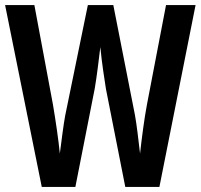

<svg xmlns="http://www.w3.org/2000/svg" viewBox="-26 -734 788 754"><path d="M742 -714 600 0H466L390 -385Q386 -410 379.5 -454.5Q373 -499 368 -549Q364 -515 358 -468Q352 -421 346 -386L270 0H138L-6 -714H109L182 -323Q190 -276 197.5 -223.5Q205 -171 209 -131Q214 -170 219.5 -211.5Q225 -253 230 -280L319 -714H419L504 -282Q509 -254 514 -214Q519 -174 524 -131Q529 -177 536 -228.5Q543 -280 551 -323L626 -714Z"/></svg>

Font: Noto Sans Sinhala ExtraCondensed SemiBold
Style: Regular
Weight: 600
Width: 2
Designer: Jelle Bosma - Monotype Design Team
Foundry: Monotype Imaging Inc.
Version: Version 2.006; ttfautohint (v1.8.4.7-5d5b)